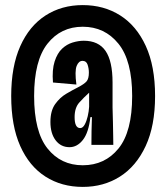

<svg xmlns="http://www.w3.org/2000/svg" viewBox="-20 -653 652 754"><path d="M305 81Q222 81 158.5 40.5Q95 0 59.5 -79.5Q24 -159 24 -276Q24 -392 59.5 -471.5Q95 -551 158.5 -592Q222 -633 305 -633Q388 -633 452 -592.5Q516 -552 552.5 -472.5Q589 -393 589 -276Q589 -159 552 -79.5Q515 0 451 40.5Q387 81 305 81ZM305 -4Q392 -4 445.5 -70Q499 -136 499 -276Q499 -415 445 -481.5Q391 -548 305 -548Q219 -548 166.5 -481.5Q114 -415 114 -276Q114 -136 166.5 -70Q219 -4 305 -4ZM253 -75Q219 -75 198.5 -102Q178 -129 178 -174Q178 -218 196.5 -244Q215 -270 240.5 -285Q266 -300 286 -310Q311 -323 320 -333.5Q329 -344 329 -368Q329 -384 324 -399Q319 -414 304 -414Q289 -414 281 -394Q273 -374 280 -321L188 -329Q184 -379 194.5 -411.5Q205 -444 223.5 -461.5Q242 -479 265 -486Q288 -493 309 -493Q367 -493 394.5 -453Q422 -413 422 -329V-231Q423 -204 423.5 -174Q424 -144 424.5 -119Q425 -94 425 -84H339Q339 -111 339.5 -138.5Q340 -166 341 -193H335Q328 -132 305.5 -103.5Q283 -75 253 -75ZM295 -150Q305 -150 312.5 -163.5Q320 -177 324.5 -196.5Q329 -216 330 -234V-289Q310 -271 291.5 -250.5Q273 -230 273 -193Q273 -150 295 -150Z"/></svg>

Font: Bricolage Grotesque 96pt Condensed Medium
Style: Regular
Weight: 500
Width: 3
Designer: Mathieu Triay
Foundry: Atelier Triay
Version: Version 1.001; ttfautohint (v1.8.4.7-5d5b);gftools[0.9.33.de